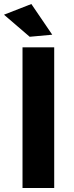

<svg xmlns="http://www.w3.org/2000/svg" viewBox="-35 -936 368 956"><path d="M77.1 -700.2H234.9V0H77.1ZM121.1 -916 225.1 -763.2 112.8 -752.9 -15.1 -862.8Z"/></svg>

Font: Montserrat-SemiBold
Style: Regular
Weight: 600
Designer: Julieta Ulanovsky
Foundry: Julieta Ulanovsky
Version: Version 6.001